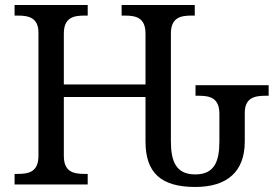

<svg xmlns="http://www.w3.org/2000/svg" viewBox="-20 -734 1104 764"><path d="M757 10C884 10 954 -51 954 -171V-285C954 -344 992 -353 1036 -353H1049V-395H758V-353H771C816 -353 853 -344 853 -281V-172C853 -91 833 -40 757 -40C681 -40 660 -91 660 -172V-600C660 -663 697 -672 742 -672H755V-714H464V-672H477C522 -672 559 -663 559 -600V-398H234V-600C234 -663 271 -672 316 -672H329V-714H38V-672H51C95 -672 133 -663 133 -604V-114C133 -51 96 -42 51 -42H38V0H329V-42H316C271 -42 234 -51 234 -114V-348H559V-171C559 -47 620 10 757 10Z"/></svg>

Font: Noto Serif Thai
Style: Regular
Weight: 400
Designer: Monotype Design Team
Foundry: Monotype Imaging Inc.
Version: Version 1.901